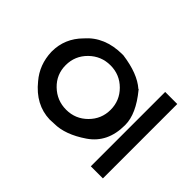

<svg xmlns="http://www.w3.org/2000/svg" viewBox="-114 -790 615 615"><g transform="rotate(-45 193.5 -482.5)"><path d="M22.5 -335V-280.3H359.4V-335ZM94.7 -519C94.7 -547 104.4 -571 123.8 -591.1C143.1 -611.1 166.8 -621.1 194.8 -621.1C222.8 -621.1 246.7 -611.1 266.4 -591.1C286.1 -571 295.9 -547 295.9 -519C295.9 -491 286.1 -467.2 266.4 -447.5C246.7 -427.8 223 -418 195.3 -418C167.6 -418 144 -427.8 124.3 -447.5C104.6 -467.2 94.7 -491 94.7 -519ZM194.3 -683.6H192.4C154.9 -682.3 122.7 -670.1 95.7 -647C56.6 -615.4 36.5 -577.8 35.2 -534.2L36.1 -514.6C36.1 -481.4 49.2 -445.8 75.2 -407.7C101.2 -369.6 140.3 -350.6 192.4 -350.6H194.3C227.2 -350.6 263.7 -367 303.7 -399.9L305.7 -401.4V-402.8C327.1 -427.2 341.1 -463.9 347.7 -512.7V-513.2V-516.6C347.7 -569.7 330.4 -611.2 295.9 -641.1C267.3 -669.4 233.4 -683.6 194.3 -683.6Z"/></g></svg>

Font: Drukaatie burti
Style: Regular
Weight: 400
Version: Version 0.14.4